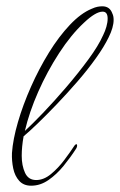

<svg xmlns="http://www.w3.org/2000/svg" viewBox="-20 -582 381 610"><path d="M79 8Q55 8 41 -7.5Q27 -23 22 -47Q17 -71 18 -96Q21 -139 37 -194Q53 -249 78.5 -306.5Q104 -364 135.5 -415Q167 -466 202 -503Q237 -540 271 -554Q282 -559 290 -560.5Q298 -562 305 -562Q329 -562 337 -539Q341 -531 341 -519Q341 -495 325 -463Q311 -434 285 -397.5Q259 -361 226.5 -323.5Q194 -286 161 -251.5Q128 -217 100 -190Q72 -163 55 -149Q49 -116 49 -87Q49 -56 59.5 -33Q70 -10 95 -10Q119 -10 142 -29Q165 -48 184.5 -74Q204 -100 217 -120Q221 -124 222 -124Q225 -124 225 -119Q225 -115 222 -110Q204 -82 182 -55Q160 -28 134 -10Q108 8 79 8ZM59 -166Q81 -186 116.5 -223Q152 -260 190.5 -305Q229 -350 261 -393.5Q293 -437 308 -471Q314 -483 318 -497Q322 -511 322 -523Q322 -545 306 -545Q284 -545 247 -510Q206 -472 168 -413.5Q130 -355 101.5 -290.5Q73 -226 59 -166Z"/></svg>

Font: Waterfall
Style: Regular
Weight: 400
Designer: Robert E. Leuschke
Foundry: Robert E. Leuschke
Version: Version 1.010; ttfautohint (v1.8.3)